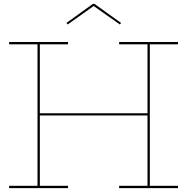

<svg xmlns="http://www.w3.org/2000/svg" viewBox="-20 -968 963 988"><path d="M751 -740V-12H896V0H593V-12H739V-374H185V-12H330V0H27V-12H173V-740H27V-752H330V-740H185V-385H739V-740H593V-752H896V-740ZM603 -850 597 -842 462 -937 328 -842 322 -850 458 -948H466Z"/></svg>

Font: Hepta Slab Thin
Style: Regular
Weight: 250
Designer: Michael LaGattuta
Foundry: Michael LaGattuta
Version: Version 1.100; ttfautohint (v1.8) -l 8 -r 50 -G 200 -x 14 -D